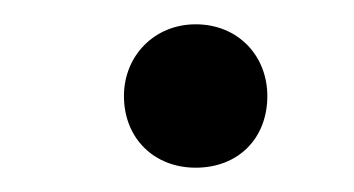

<svg xmlns="http://www.w3.org/2000/svg" viewBox="-20 -399 291 158"><path d="M200 -320C200 -353 176 -379 141 -379C107 -379 82 -353 82 -320C82 -285 107 -261 141 -261C176 -261 200 -285 200 -320Z"/></svg>

Font: Repo
Style: Regular
Weight: 400
Designer: Stefan Peev
Foundry: Context Ltd
Version: Version 0.000